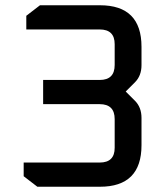

<svg xmlns="http://www.w3.org/2000/svg" viewBox="-20 -710 618 730"><path d="M70 -40V-92H359Q416 -92 416 -148V-257Q416 -314 359 -314H144V-406H359Q416 -406 416 -463V-542Q416 -598 359 -598H80V-650L132 -690H360Q518 -690 518 -532V-462Q518 -422 493 -397L458 -362L493 -327Q518 -302 518 -262V-158Q518 0 360 0H122Z"/></svg>

Font: Oxanium ExtraLight Medium
Style: Regular
Weight: 500
Version: Version 2.000